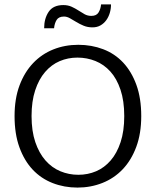

<svg xmlns="http://www.w3.org/2000/svg" viewBox="-20 -841 706 870"><path d="M335 -638Q395 -638 447.5 -618Q500 -598 538 -557.5Q576 -517 598 -456.5Q620 -396 620 -315Q620 -236 597.5 -175.5Q575 -115 536 -74Q497 -33 444 -12Q391 9 331 9Q271 9 218.5 -11.5Q166 -32 128 -72.5Q90 -113 68 -173.5Q46 -234 46 -315Q46 -394 68.5 -454Q91 -514 130 -555Q169 -596 221.5 -617Q274 -638 335 -638ZM123 -315Q123 -247 140 -197Q157 -147 186 -114Q215 -81 253.5 -65Q292 -49 335 -49Q378 -49 415.5 -65Q453 -81 481.5 -114Q510 -147 526.5 -197Q543 -247 543 -315Q543 -384 526 -434.5Q509 -485 480 -517Q451 -549 412.5 -564.5Q374 -580 331 -580Q288 -580 250.5 -564Q213 -548 184.5 -515Q156 -482 139.5 -432Q123 -382 123 -315ZM180 -713Q180 -757 200.5 -787.5Q221 -818 267 -818Q288 -818 304.5 -810.5Q321 -803 335.5 -793.5Q350 -784 363.5 -776.5Q377 -769 394 -769Q417 -769 426.5 -784.5Q436 -800 438 -821H483Q483 -801 477.5 -782.5Q472 -764 461.5 -749.5Q451 -735 435.5 -726Q420 -717 399 -717Q377 -717 359 -724.5Q341 -732 325.5 -741.5Q310 -751 296.5 -758.5Q283 -766 270 -766Q246 -766 236.5 -750.5Q227 -735 225 -713Z"/></svg>

Font: Ek Mukta Light
Style: Regular
Weight: 300
Designer: Girish Dalvi and Yashodeep Gholap
Foundry: Ek Type
Version: Version 2.538;PS 1.002;hotconv 16.6.51;makeotf.lib2.5.65220;